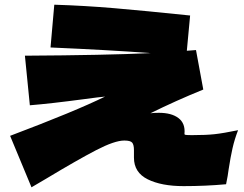

<svg xmlns="http://www.w3.org/2000/svg" viewBox="-20 -790 1040 817"><path d="M993 -236Q978 -197 969.5 -159.5Q961 -122 953 -70Q950 -44 942 -6Q854 2 761 2Q667 2 608.5 -27Q550 -56 550 -119V-151Q550 -174 542.5 -183Q535 -192 509 -192Q468 -192 389 -151Q310 -110 177 -30L114 7L23 -212Q301 -317 427 -379Q403 -377 337 -368Q194 -349 107 -342L86 -553Q427 -555 621 -564Q448 -577 195 -588L211 -770Q340 -766 468.5 -755Q597 -744 789 -724L775 -574L814 -577L845 -409Q727 -361 620 -308Q633 -310 656 -310Q710 -310 739.5 -287.5Q769 -265 765 -221Q764 -217 770.5 -216Q777 -215 798 -215Q856 -215 893 -219Q930 -223 993 -236Z"/></svg>

Font: Mantou Sans
Style: Regular
Weight: 400
Designer: Mant0u / artakana
Foundry: Mant0u / artakana
Version: Version 1.001;October 22, 2023;FontCreator 14.0.0.2901 64-bi